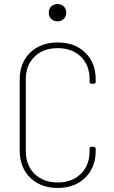

<svg xmlns="http://www.w3.org/2000/svg" viewBox="-20 -917 561 945"><path d="M77 -176V-525Q77 -608 128.5 -658Q180 -708 264 -708Q348 -708 399.5 -658Q451 -608 451 -526V-515Q451 -505 441 -505H431Q421 -505 421 -514V-527Q421 -596 378 -638Q335 -680 264 -680Q193 -680 150 -638Q107 -596 107 -527V-174Q107 -104 150 -61.5Q193 -19 264 -19Q335 -19 378 -61.5Q421 -104 421 -174V-185Q421 -195 431 -195L441 -194Q451 -194 451 -184V-175Q451 -93 399.5 -42.5Q348 8 264 8Q180 8 128.5 -42.5Q77 -93 77 -176ZM220 -855Q220 -873 232 -885Q244 -897 263 -897Q282 -897 294 -885Q306 -873 306 -855Q306 -836 294 -824Q282 -812 263 -812Q244 -812 232 -824Q220 -836 220 -855Z"/></svg>

Font: Barlow Semi Condensed Thin
Style: Regular
Weight: 250
Width: 4
Designer: Jeremy Tribby
Foundry: Tribby Type
Version: Version 1.408